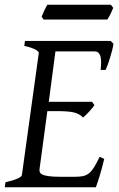

<svg xmlns="http://www.w3.org/2000/svg" viewBox="-20 -787 502 807"><path d="M446 -767H179C171 -754 160 -730 155 -717L163 -705H431C439 -715 451 -741 456 -754ZM399 -128C362 -52 348 -44 292 -44H233C153 -44 146 -58 146 -71C146 -72 146 -74 146 -75L179 -320H213C287 -320 308 -314 329 -293C343 -304 365 -328 377 -345L367 -359H185L213 -571H377C389 -571 396 -566 401 -554C405 -542 405 -529 405 -524C405 -516 404 -505 403 -493H424C435 -518 452 -569 457 -603L445 -615H85L82 -594C125 -585 143 -572 143 -565C143 -565 143 -564 143 -564L72 -51C71 -42 44 -30 3 -21L0 0H383C390 -19 405 -63 418 -119Z"/></svg>

Font: Oxford Ugaritic Clay
Style: Regular
Weight: 400
Designer: Jacob Thomas
Foundry: Bengal Creative Media Limited
Version: Version 1.000